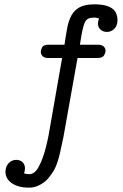

<svg xmlns="http://www.w3.org/2000/svg" viewBox="-20 -636 565 884"><path d="M5 155Q6 129 20.5 114.5Q35 100 55 100Q72 100 83.5 110.5Q95 121 95 139Q95 152 90 162Q103 166 114 166Q139 166 156.5 135Q174 104 187 58Q200 12 208.5 -40.5Q217 -93 225 -135L266 -369H201Q184 -369 176 -377.5Q168 -386 168 -397Q168 -407 174 -418.5Q180 -430 203 -430H277Q283 -473 289.5 -507.5Q296 -542 309.5 -566Q323 -590 347.5 -603Q372 -616 414 -616Q448 -616 469.5 -609.5Q491 -603 502 -592.5Q513 -582 517 -569Q521 -556 521 -544Q521 -518 506.5 -503.5Q492 -489 472 -489Q455 -489 443 -499.5Q431 -510 431 -528Q431 -538 436 -551Q428 -553 424.5 -554Q421 -555 413 -555Q396 -555 386 -550Q376 -545 370 -531.5Q364 -518 359 -494Q354 -470 348 -430H431Q450 -430 458 -421.5Q466 -413 466 -402Q466 -393 459 -381Q452 -369 429 -369H337L272 -5Q263 39 256.5 67Q250 95 243.5 113.5Q237 132 230.5 144Q224 156 216 167Q211 174 202.5 184.5Q194 195 181 204.5Q168 214 151 221Q134 228 112 228Q66 228 36 208.5Q6 189 5 155Z"/></svg>

Font: CMU Typewriter Custom
Style: Regular
Weight: 500
Monospace: yes
Version: Version 0.7.0